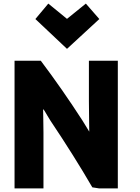

<svg xmlns="http://www.w3.org/2000/svg" viewBox="-20 -1038 782 1069"><path d="M636 11H532L494 5Q393 -169 261 -366Q254 -376 244.5 -393Q235 -410 228.5 -420Q222 -430 220 -430Q220 -422 221 -374.5Q222 -327 222 -300V11H61V-700H207Q326 -542 439 -367Q476 -306 477 -305Q477 -321 476 -382Q475 -443 475 -475V-700H636ZM249 -1018 353 -933 458 -1018 533 -932 353 -766 177 -932Z"/></svg>

Font: Repo
Style: ExtraBold
Weight: 800
Designer: Stefan Peev
Foundry: Context Ltd
Version: Version 001.000